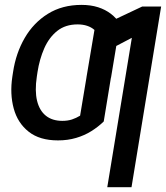

<svg xmlns="http://www.w3.org/2000/svg" viewBox="-20 -573 689 797"><path d="M238.8 -71.3Q261.2 -71.3 278.8 -77.1Q296.4 -83 312.5 -92.8L341.8 -268.6H443.4L410.6 -68.8Q387.7 -46.4 359.1 -28.6Q330.6 -10.7 295.9 -0.5Q261.2 9.8 220.7 9.8Q144.5 9.8 98.9 -26.4Q53.2 -62.5 36.9 -122.8Q20.5 -183.1 31.2 -254.4L34.2 -273.9Q45.9 -352.1 82.5 -415.3Q119.1 -478.5 178.7 -515.6Q238.3 -552.7 318.4 -552.7Q356.4 -552.7 387 -543Q417.5 -533.2 440.4 -515.6Q463.4 -498 478 -474.1L440.9 -251L338.9 -252L372.1 -448.7Q359.4 -460 341.8 -465.8Q324.2 -471.7 302.2 -471.7Q251.5 -471.7 217.5 -444.6Q183.6 -417.5 163.8 -372.6Q144 -327.6 135.7 -273.9L132.8 -254.4Q124 -195.8 133.8 -155Q143.6 -114.3 170.2 -92.8Q196.8 -71.3 238.8 -71.3ZM648.9 -545.9 525.9 204.1H425.3L527.3 -416L409.7 -354.5L430.7 -480L570.3 -545.9Z"/></svg>

Font: Inter Variable
Style: Italic
Weight: 400
Italic angle: -9.39999°
Designer: Rasmus Andersson
Foundry: rsms
Version: Version 4.001;git-9221beed3